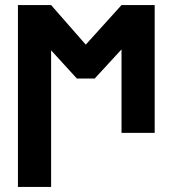

<svg xmlns="http://www.w3.org/2000/svg" viewBox="-20 -528 686 763"><path d="M320.8 -350.6 462.9 -507.8 551.8 -428.2 356.2 -215.8H285.6L91.6 -428.2L183.1 -507.8ZM594.7 -507.8V0H462.9V-507.8ZM51.3 -507.8H183.1V214.8H51.3Z"/></svg>

Font: Giphurs
Style: Regular
Weight: 400
Version: Version 2.010